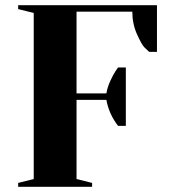

<svg xmlns="http://www.w3.org/2000/svg" viewBox="-20 -720 650 740"><path d="M275 -360H390Q394 -384 405.5 -409Q417 -434 426 -447L435 -460H465V-235H435Q400 -280 390 -335H275V-30L335 -15V0H50V-15L110 -30V-670L50 -685V-700H585V-520H555Q548 -526 537 -537Q526 -548 508 -588Q490 -628 490 -675H275Z"/></svg>

Font: Yeseva One
Style: Regular
Weight: 400
Designer: Jovanny Lemonad
Foundry: Jovanny Lemonad
Version: Version 2.000